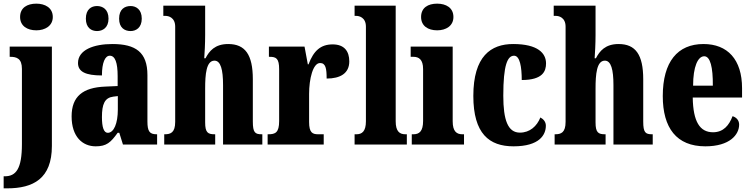

<svg xmlns="http://www.w3.org/2000/svg" viewBox="-42 -791 4113 1051"><path d="M157 -625C204 -625 247 -649 247 -698C247 -749 204 -771 157 -771C107 -771 68 -749 68 -698C68 -649 107 -625 157 -625ZM-22 240H-3C140 240 242 187 242 8V-536H11V-480H14C49 -480 78 -471 78 -414V-3C78 133 46 174 -16 174H-22Z M673 -621C702 -621 734 -639 734 -689C734 -740 702 -758 673 -758C640 -758 610 -740 610 -689C610 -639 640 -621 673 -621ZM489 -621C520 -621 552 -639 552 -689C552 -740 520 -758 489 -758C458 -758 428 -740 428 -689C428 -639 458 -621 489 -621ZM482 10C541 10 564 -11 602 -64H611L631 0H818V-56H815C777 -56 765 -72 765 -126V-380C765 -505 701 -550 573 -550C471 -550 385 -518 385 -446C385 -398 427 -378 516 -378C516 -448 533 -486 559 -486C588 -486 602 -449 602 -374V-320L534 -317C411 -312 350 -263 350 -154C350 -42 410 10 482 10ZM548 -64C526 -64 516 -95 516 -150C516 -221 531 -256 578 -262L603 -265V-191C603 -115 581 -64 548 -64Z M857 0H1136V-56H1133C1096 -56 1081 -65 1081 -121V-306C1081 -384 1087 -459 1132 -459C1166 -459 1179 -410 1179 -325V0H1394V-56H1391C1354 -56 1342 -65 1342 -126V-357C1342 -492 1300 -550 1207 -550C1134 -550 1103 -511 1083 -472H1076C1078 -500 1081 -550 1081 -599V-760H852V-704H865C878 -704 917 -697 917 -645V-124C917 -65 892 -56 860 -56H857Z M1423 0H1730V-56H1700C1669 -56 1650 -64 1650 -123V-277C1650 -359 1671 -446 1710 -446C1741 -446 1746 -416 1746 -361C1820 -361 1870 -389 1870 -455C1870 -509 1844 -548 1779 -548C1714 -548 1675 -514 1647 -439H1643L1625 -536H1430V-480H1434C1470 -480 1486 -471 1486 -412V-128C1486 -65 1465 -56 1427 -56H1423Z M1899 0H2185V-56H2177C2146 -56 2124 -71 2124 -127V-760H1899V-704H1909C1922 -704 1961 -697 1961 -645V-127C1961 -71 1939 -56 1909 -56H1899Z M2351 -625C2399 -625 2440 -649 2440 -698C2440 -749 2399 -771 2351 -771C2301 -771 2263 -749 2263 -698C2263 -649 2301 -625 2351 -625ZM2212 0H2498V-56H2489C2458 -56 2436 -71 2436 -127V-536H2206V-480H2221C2251 -480 2274 -465 2274 -413V-129C2274 -72 2253 -56 2221 -56H2212Z M2769 10C2911 10 2946 -53 2946 -103C2946 -124 2933 -139 2916 -148C2897 -100 2858 -65 2804 -65C2738 -65 2713 -134 2713 -267C2713 -436 2736 -486 2772 -486C2804 -486 2814 -424 2814 -353C2930 -353 2947 -402 2947 -444C2947 -499 2903 -550 2767 -550C2645 -550 2549 -483 2549 -266C2549 -59 2636 10 2769 10Z M2994 0H3273V-56H3270C3233 -56 3218 -65 3218 -121V-306C3218 -384 3224 -459 3269 -459C3303 -459 3316 -410 3316 -325V0H3531V-56H3528C3491 -56 3479 -65 3479 -126V-357C3479 -492 3437 -550 3344 -550C3271 -550 3240 -511 3220 -472H3213C3215 -500 3218 -550 3218 -599V-760H2989V-704H3002C3015 -704 3054 -697 3054 -645V-124C3054 -65 3029 -56 2997 -56H2994Z M3819 10C3953 10 4004 -54 4004 -109C4004 -133 3988 -149 3968 -155C3949 -105 3918 -67 3861 -67C3789 -67 3752 -125 3750 -257H4020V-308C4020 -466 3940 -550 3809 -550C3667 -550 3586 -453 3586 -265C3586 -91 3661 10 3819 10ZM3860 -322H3752C3752 -426 3778 -483 3813 -483C3846 -483 3861 -423 3860 -322Z"/></svg>

Font: Noto Serif Georgian ExtraCondensed Black
Style: Regular
Weight: 900
Width: 2
Designer: Monotype Design Team, Akaki Razmadze
Foundry: Google LLC
Version: Version 2.003